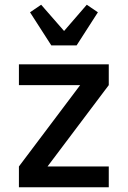

<svg xmlns="http://www.w3.org/2000/svg" viewBox="-20 -792 540 812"><path d="M60 0V-88L319 -432H60V-520H440V-432L181 -88H440V0ZM197 -600 107 -740 154 -772 251 -661 347 -772 394 -740 304 -600Z"/></svg>

Font: Iosevka Custom Semibold
Style: Regular
Weight: 600
Designer: Belleve Invis
Foundry: Belleve Invis
Version: Version 27.0.2; ttfautohint (v1.8.4)